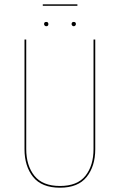

<svg xmlns="http://www.w3.org/2000/svg" viewBox="-20 -864 557 893"><path d="M423 -170Q423 -91 383 -41Q343 9 259 9Q174 9 134 -41Q94 -91 94 -170V-680H102V-171Q102 -94 140 -46.5Q178 1 259 1Q340 1 377.5 -46.5Q415 -94 415 -171V-680H423ZM205 -752Q205 -742 195 -742Q191 -742 188 -745Q185 -748 185 -752Q185 -762 195 -762Q205 -762 205 -752ZM333 -752Q333 -748 330 -745Q327 -742 323 -742Q319 -742 316 -745Q313 -748 313 -752Q313 -762 323 -762Q333 -762 333 -752ZM179 -837V-844H340V-837Z"/></svg>

Font: Fira Sans Compressed Eight
Style: Regular
Weight: 100
Width: 1
Designer: bBox Type GmbH & Carrois Corporate GbR & Edenspiekermann AG
Foundry: bBox Type GmbH & Carrois Corporate GbR & Edenspiekermann AG
Version: Version 4.301